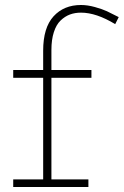

<svg xmlns="http://www.w3.org/2000/svg" viewBox="-20 -753 498 773"><path d="M306.2 -702.1Q281.7 -702.1 261.5 -694.6Q241.2 -687 223.9 -670.4Q206.5 -653.8 196.8 -623.5Q187 -593.3 187 -551.8V-471.2H348.1V-439.9H187V-30.8H335.9V0H33.2V-30.8H153.8V-439.9H33.2V-471.2H153.8V-548.8Q153.8 -641.6 195.6 -687.3Q237.3 -732.9 306.2 -732.9Q332.5 -732.9 362.3 -724.6Q392.1 -716.3 410.4 -707.8Q428.7 -699.2 458 -684.1L443.8 -655.8Q367.7 -702.1 306.2 -702.1Z"/></svg>

Font: BioRhyme ExtraLight
Style: Regular
Weight: 275
Designer: Aoife Mooney
Foundry: Aoife Mooney Type
Version: Version 1.500;PS 001.500;hotconv 1.0.88;makeotf.lib2.5.64775